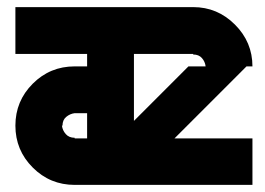

<svg xmlns="http://www.w3.org/2000/svg" viewBox="-20 -520 744 540"><path d="M470.8 -130.8H690V0H190Q120.8 0 72.1 -48.8Q23.3 -97.5 23.3 -166.7Q23.3 -235.8 72.1 -284.6Q120.8 -333.3 190 -333.3H225V-368.3H23.3V-500H523.3Q591.7 -500 640.8 -450.8Q690 -401.7 690 -333.3H673.3ZM225 -130.8V-201.7H190Q176.7 -200 166.2 -191.2Q155.8 -182.5 155.8 -166.7H154.2Q155.8 -153.3 165 -142.9Q174.2 -132.5 190 -132.5V-130.8ZM510 -333.3H558.3Q556.7 -346.7 547.9 -356.7Q539.2 -366.7 523.3 -366.7V-368.3H356.7V-180Z"/></svg>

Font: 0xA000-Squareish
Style: Squareish-Bold
Weight: 700
Version: Version 0.1